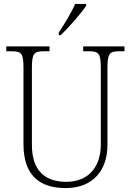

<svg xmlns="http://www.w3.org/2000/svg" viewBox="-20 -951 670 981"><path d="M280 -784V-771H290C332 -811 397 -886 420 -921V-931H364C345 -886 309 -829 280 -784ZM315 10C459 10 529 -85 529 -210V-605C529 -679 541 -689 589 -689H616V-714H405V-689H435C483 -689 495 -679 495 -606V-211C495 -110 442 -22 318 -22C211 -22 143 -79 143 -210V-605C143 -679 155 -689 203 -689H233V-714H12V-689H40C88 -689 100 -679 100 -607V-214C100 -53 185 10 315 10Z"/></svg>

Font: Noto Serif Ethiopic SemiCondensed ExtraLight
Style: Regular
Weight: 200
Width: 4
Designer: Monotype Design Team
Foundry: Monotype Imaging Inc.
Version: Version 2.102